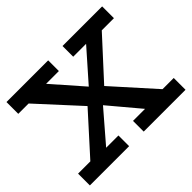

<svg xmlns="http://www.w3.org/2000/svg" viewBox="-152 -901 1117 1117"><g transform="rotate(-45 406.5 -343.0)"><path d="M13 0V-97H114L330 -336L98 -589H13V-686H356V-598H251L415 -411L580 -598H474V-686H800V-589H700L481 -350L708 -97H800V0H456V-88H555L397 -276L235 -88H336V0Z"/></g></svg>

Font: BioRhyme ExtraBold SemiBold
Style: Regular
Weight: 600
Version: Version 1.600;gftools[0.9.33]